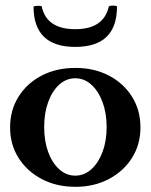

<svg xmlns="http://www.w3.org/2000/svg" viewBox="-20 -674 552 704"><path d="M257 11Q187 11 133 -17.5Q79 -46 48 -95Q17 -144 17 -207Q17 -270 48 -319.5Q79 -369 133 -397Q187 -425 257 -425Q325 -425 379 -397Q433 -369 464 -319.5Q495 -270 495 -207Q495 -144 464 -95Q433 -46 379 -17.5Q325 11 257 11ZM256 -30Q289 -30 315 -53.5Q341 -77 356 -117Q371 -157 371 -208Q371 -259 356 -299.5Q341 -340 315 -363.5Q289 -387 256 -387Q223 -387 197 -363.5Q171 -340 156.5 -299.5Q142 -259 142 -208Q142 -157 156.5 -117Q171 -77 197 -53.5Q223 -30 256 -30ZM256 -502Q103 -502 103 -650Q103 -651 110.5 -652Q118 -653 125.5 -652.5Q133 -652 133 -650Q151 -567 256 -567Q360 -567 379 -650Q379 -652 386.5 -653Q394 -654 401.5 -653Q409 -652 409 -650Q409 -502 256 -502Z"/></svg>

Font: Junicode SmExp
Style: Bold
Weight: 700
Width: 6
Designer: Peter S. Baker
Version: Version 2.205; ttfautohint (v1.8.4)